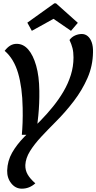

<svg xmlns="http://www.w3.org/2000/svg" viewBox="-20 -943 578 1152"><path d="M111 189Q73 189 47.5 157Q22 125 23 80Q25 22 52.5 -26.5Q80 -75 125.5 -121.5Q171 -168 223 -219Q263 -260 298.5 -304Q334 -348 361.5 -395Q389 -442 405 -493Q421 -544 421 -598Q421 -630 415 -654Q409 -678 397 -703Q410 -721 430 -730Q450 -739 471 -739Q491 -739 506.5 -726Q522 -713 530.5 -688.5Q539 -664 538 -630Q537 -548 505 -475Q473 -402 423 -336.5Q373 -271 316 -214Q269 -167 227.5 -122.5Q186 -78 160 -36Q134 6 132 47Q131 78 146 104Q161 130 192 157Q174 173 154 181Q134 189 111 189ZM111 -134Q114 -166 115.5 -206.5Q117 -247 116 -295Q115 -357 108 -409.5Q101 -462 88.5 -504.5Q76 -547 56 -580.5Q36 -614 8 -638Q24 -659 41.5 -669.5Q59 -680 80 -680Q120 -680 149.5 -646Q179 -612 197 -549Q215 -486 216 -398Q217 -321 210 -251Q203 -181 196 -135ZM171 -758 144 -807 306 -923H316L447 -806L406 -758L301 -830Z"/></svg>

Font: Sansita Swashed Light
Style: Regular
Weight: 400
Version: Version 1.003